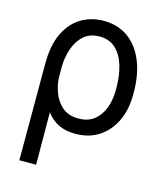

<svg xmlns="http://www.w3.org/2000/svg" viewBox="-113 -639 796 927"><g transform="rotate(15 285.5 -175.0)"><path d="M154.8 203.1H71V-279.8Q71 -371.4 100 -432Q128.9 -492.5 178.8 -522.5Q228.7 -552.6 291.2 -552.6Q362.9 -552.6 414.1 -515.6Q465.2 -478.7 492.5 -411.6Q519.9 -344.5 519.9 -254.3V-244.3Q519.9 -170.5 492.9 -113.1Q465.9 -55.8 416.2 -22.9Q366.5 9.9 298.3 9.9Q248.9 9.9 213.8 -7.6Q178.6 -25.2 153.4 -57.9ZM294 -65.3Q341.6 -65.3 372.5 -90Q403.4 -114.7 418.3 -155.4Q433.2 -196 433.2 -244.3V-254.3Q433.2 -316.8 418.1 -366.7Q403.1 -416.5 371.6 -445.5Q340.2 -474.4 291.2 -474.4Q241.5 -474.4 210.6 -445.3Q179.7 -416.2 165.8 -371.8Q152 -328.5 152 -283.4L152.3 -228.7Q154.1 -194.6 168.1 -156.6Q182.2 -118.6 212.5 -92Q242.9 -65.3 294 -65.3Z"/></g></svg>

Font: Linik Sans
Style: Regular
Weight: 400
Designer: Rasmus Andersson (font), Marc Monis (original base), Kil Hyung-jin (Pretendard portions), Cristiano Sobral (main changes
Foundry: rsms
Version: Version 3.018;May 31, 2022;FontCreator 14.0.0.2814 64-bit; t